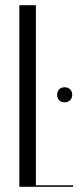

<svg xmlns="http://www.w3.org/2000/svg" viewBox="-20 -719 315 739"><path d="M54.4 -699V0H261.4V-6H118.1V-699ZM199.9 -354.6Q199.9 -341.4 207.8 -333.2Q215.8 -325.1 228.4 -325.1Q241.6 -325.1 249.8 -333.2Q257.9 -341.4 257.9 -354.6Q257.9 -367.2 249.8 -375.2Q241.6 -383.1 228.4 -383.1Q215.8 -383.1 207.8 -375.2Q199.9 -367.2 199.9 -354.6Z"/></svg>

Font: Moniqa Black
Style: Regular
Weight: 900
Designer: Rajesh Rajput
Foundry: Rajesh Rajput
Version: Version 1.000